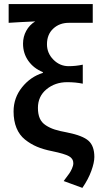

<svg xmlns="http://www.w3.org/2000/svg" viewBox="-20 -726 490 932"><path d="M379.9 186 289.1 152.8Q309.6 125.5 316.2 116.2Q322.8 106.9 329.3 92.5Q335.9 78.1 335.9 65.9Q335.9 44.4 315.2 32.5Q294.4 20.5 232.9 7.8Q190.9 -0.5 159.7 -13.7Q128.4 -26.9 101.3 -48.6Q74.2 -70.3 60.1 -104.7Q45.9 -139.2 45.9 -185.1Q45.9 -251 86.9 -302.2Q127.9 -353.5 188 -372.1V-376Q143.6 -394 117.7 -430.4Q91.8 -466.8 91.8 -514.2Q91.8 -547.9 107.4 -576.4Q123 -605 150.9 -622.1Q73.7 -618.7 22 -615.2V-706.1H430.2V-615.2H314Q268.6 -615.2 238.3 -586.9Q208 -558.6 208 -511.2Q208 -467.8 239.3 -436.3Q270.5 -404.8 313 -404.8Q348.1 -404.8 381.8 -412.1V-319.8Q347.2 -327.1 306.2 -327.1Q247.6 -327.1 205.8 -292.7Q164.1 -258.3 164.1 -202.1Q164.1 -172.4 173.1 -151.6Q182.1 -130.9 202.4 -117.7Q222.7 -104.5 245.8 -97.2Q269 -89.8 306.2 -83Q381.8 -67.9 409.9 -42.5Q438 -17.1 438 36.1Q438 63 423.3 103.5Q408.7 144 379.9 186Z"/></svg>

Font: Toshiba Sans Medium
Style: Regular
Weight: 500
Designer: Paul D. Hunt
Foundry: Toshiba Corporation
Version: Version 2.020;PS 2.0;hotconv 1.0.86;makeotf.lib2.5.63406